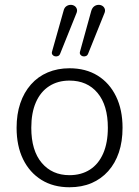

<svg xmlns="http://www.w3.org/2000/svg" viewBox="-20 -782 587 810"><path d="M273 8Q205 8 155 -23Q105 -54 77.5 -110Q50 -166 50 -243Q50 -300 65.5 -346Q81 -392 110.5 -425.5Q140 -459 181.5 -476.5Q223 -494 273 -494Q342 -494 392 -463Q442 -432 469.5 -375.5Q497 -319 497 -243Q497 -185 481.5 -139Q466 -93 436.5 -60Q407 -27 366 -9.5Q325 8 273 8ZM273 -43Q323 -43 359.5 -66.5Q396 -90 415.5 -135Q435 -180 435 -243Q435 -338 391.5 -390Q348 -442 273 -442Q224 -442 187.5 -418.5Q151 -395 131.5 -350.5Q112 -306 112 -243Q112 -147 156 -95Q200 -43 273 -43ZM352 -556Q349 -548 342.5 -545.5Q336 -543 329.5 -544.5Q323 -546 319 -551.5Q315 -557 318 -566L365 -736Q369 -749 377 -755Q385 -761 394.5 -761.5Q404 -762 411.5 -757.5Q419 -753 422 -744.5Q425 -736 420 -725ZM234 -556Q231 -548 224.5 -545.5Q218 -543 211.5 -544.5Q205 -546 201 -551.5Q197 -557 200 -566L248 -736Q251 -749 259 -755Q267 -761 276.5 -761.5Q286 -762 293.5 -757.5Q301 -753 304 -744.5Q307 -736 302 -725Z"/></svg>

Font: Nunito ExtraLight Light
Style: Regular
Weight: 300
Version: Version 3.602